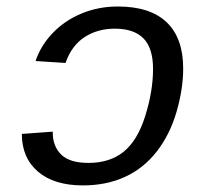

<svg xmlns="http://www.w3.org/2000/svg" viewBox="-20 -558 640 588"><path d="M233.9 9.8Q145.5 9.8 96.2 -32.5Q46.9 -74.7 46.9 -147.9L141.6 -154.8V-151.9Q141.6 -109.9 167.5 -84.5Q193.4 -59.1 251 -59.1Q316.4 -59.1 358.9 -93.5Q401.4 -127.9 425 -203.6Q448.7 -279.3 448.7 -346.7Q448.7 -410.6 419.4 -440.4Q390.1 -470.2 331.5 -470.2Q278.8 -470.2 239 -444.3Q199.2 -418.5 180.7 -365.2L88.9 -371.1Q104.5 -418 140.9 -456.3Q177.2 -494.6 229.2 -516.4Q281.2 -538.1 340.8 -538.1Q439.9 -538.1 490.5 -489.7Q541 -441.4 541 -348.1Q541 -286.1 520.8 -216.1Q500.5 -146 460.2 -94.2Q419.9 -42.5 363 -16.4Q306.2 9.8 233.9 9.8Z"/></svg>

Font: Cousine
Style: Italic
Weight: 400
Italic angle: -12°
Monospace: yes
Designer: Steve Matteson
Foundry: Monotype Imaging Inc.
Version: Version 1.21